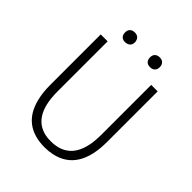

<svg xmlns="http://www.w3.org/2000/svg" viewBox="-243 -1033 1190 1190"><g transform="rotate(45 352.0 -437.5)"><path d="M351.6 12.7Q159.2 12.7 115.2 -168.9Q102.5 -220.7 102.5 -285.2V-728.5H163.1V-288.1Q163.1 -59.6 325.2 -42Q338.9 -41 351.6 -41Q510.7 -41 539.1 -210.9Q544.9 -247.1 544.9 -288.1V-728.5H601.6V-285.2Q601.6 -33.2 418 5.9Q386.7 12.7 351.6 12.7ZM243.2 -800.8Q209 -800.8 201.2 -832Q200.2 -837.9 200.2 -843.8Q200.2 -877.9 231.4 -885.7Q237.3 -886.7 243.2 -886.7Q277.3 -886.7 285.2 -856.4Q287.1 -850.6 287.1 -843.8Q287.1 -810.5 255.9 -802.7Q249 -800.8 243.2 -800.8ZM461.9 -800.8Q427.7 -800.8 419.9 -832Q418.9 -837.9 418.9 -843.8Q418.9 -877.9 450.2 -885.7Q456.1 -886.7 461.9 -886.7Q496.1 -886.7 503.9 -855.5Q504.9 -849.6 504.9 -843.8Q504.9 -809.6 473.6 -801.8Q467.8 -800.8 461.9 -800.8Z"/></g></svg>

Font: Taipei Sans TC Beta Light
Style: Regular
Weight: 300
Designer: JT Foundry
Foundry: JT Foundry
Version: Version 1.000